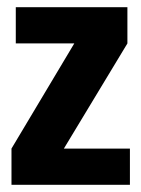

<svg xmlns="http://www.w3.org/2000/svg" viewBox="-20 -515 394 535"><path d="M342 -101V0H12V-101L187 -394H24V-495H335V-394L158 -101Z"/></svg>

Font: Teko Semibold
Style: Regular
Weight: 600
Designer: Manushi Parikh, Jonny Pinhorn
Foundry: Indian Type Foundry
Version: Version 1.105;PS 1.0;hotconv 1.0.78;makeotf.lib2.5.61930; tt